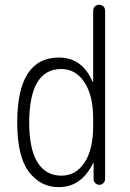

<svg xmlns="http://www.w3.org/2000/svg" viewBox="-20 -770 540 800"><path d="M235.4 -482.4Q102.5 -482.4 101.6 -259.8Q101.6 -149.4 136.2 -93.8Q170.9 -38.1 235.4 -38.1Q295.9 -38.1 332 -92.3Q368.2 -146.5 368.2 -245.1V-275.4Q368.2 -373 331.5 -427.7Q294.9 -482.4 235.4 -482.4ZM224.6 9.8Q149.4 9.8 100.6 -53.7Q51.8 -117.2 51.8 -259.8Q51.8 -529.3 224.6 -530.3Q322.3 -530.3 365.2 -430.7Q365.2 -428.7 367.2 -428.7Q368.2 -428.7 368.2 -429.7V-724.6Q368.2 -735.4 375 -742.7Q381.8 -750 393.1 -750Q404.3 -750 411.1 -743.2Q418 -736.3 418 -724.6V-24.4Q418 -14.6 411.1 -7.3Q404.3 0 394 0Q383.8 0 377 -6.8Q370.1 -13.7 370.1 -24.4V-89.8Q370.1 -90.8 368.2 -90.8Q367.2 -90.8 367.2 -88.9Q318.4 9.8 224.6 9.8Z"/></svg>

Font: Rounded-X Mgen+ 1m light
Style: Regular
Weight: 200
Designer: [Source Han Sans]
Ryoko NISHIZUKA  (kana & ideographs); Paul D. Hunt (Latin, Greek & Cyrillic); Wenlong ZHANG  (bopomofo
Version: Version 1.059.20150602